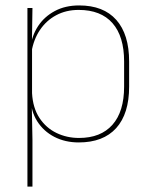

<svg xmlns="http://www.w3.org/2000/svg" viewBox="-20 -515 554 707"><path d="M270 9.5Q220 9.5 180.2 -11Q140.5 -31.5 117 -68.5Q93.5 -105.5 93 -155.5H87L98 -172Q101 -117.5 125.2 -80.8Q149.5 -44 187.8 -25.5Q226 -7 271 -7Q351 -7 394 -55.5Q437 -104 437 -196V-288.5Q437 -381 394.2 -429.8Q351.5 -478.5 269.5 -478.5Q223.5 -478.5 187 -459Q150.5 -439.5 127 -404.5Q103.5 -369.5 96 -323L87 -341.5H92.5Q97.5 -384 120.2 -418.8Q143 -453.5 181.5 -474.2Q220 -495 271.5 -495Q361 -495 408.2 -441.8Q455.5 -388.5 455.5 -288.5V-196Q455.5 -96 407.8 -43.2Q360 9.5 270 9.5ZM81 172V-485.5H99.5L97.5 -356L98 -346.5V-138L97 -130.5L99.5 0V172Z"/></svg>

Font: Anek Telugu Medium Thin
Style: Regular
Weight: 250
Version: Version 1.003